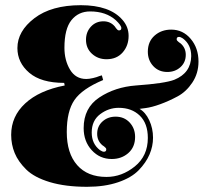

<svg xmlns="http://www.w3.org/2000/svg" viewBox="-20 -709 784 739"><path d="M426 -631Q388 -665 327 -665Q282 -665 255 -631.5Q228 -598 228 -525Q228 -477 249.5 -441Q271 -405 312 -405Q323 -405 338 -408.5Q353 -412 362 -416L372 -419L377 -401Q296 -367 266.5 -324Q237 -281 237 -201Q237 -119 277 -73.5Q317 -28 390 -28Q449 -28 499 -68.5Q549 -109 549 -178Q549 -234 518 -264Q487 -294 437 -294Q398 -294 365.5 -269.5Q333 -245 333 -199Q333 -155 365 -131Q374 -125 380 -125Q389 -125 389 -134Q389 -137 387 -139.5Q385 -142 380.5 -145.5Q376 -149 374 -150Q354 -167 354 -194Q354 -223 374.5 -241.5Q395 -260 425 -260Q458 -260 479 -237.5Q500 -215 500 -182Q500 -143 474 -120Q448 -97 410 -97Q364 -97 333 -131Q302 -165 302 -216Q302 -294 362.5 -334Q423 -374 503 -380Q615 -388 651 -402Q715 -428 716 -493Q716 -537 684 -561Q675 -567 669 -567Q660 -567 660 -558Q660 -555 662 -552.5Q664 -550 668.5 -546.5Q673 -543 675 -542Q695 -525 695 -498Q695 -469 674.5 -450.5Q654 -432 624 -432Q591 -432 570 -454.5Q549 -477 549 -510Q549 -549 575 -572Q601 -595 639 -595Q684 -595 714 -559.5Q744 -524 744 -472Q744 -427 720.5 -391.5Q697 -356 663.5 -338Q630 -320 597 -308Q564 -296 540 -293L517 -290Q540 -277 554.5 -246Q569 -215 569 -179Q569 -146 555.5 -114.5Q542 -83 514 -54Q486 -25 434.5 -7.5Q383 10 315 10Q232 10 172 -8Q112 -26 81 -56.5Q50 -87 36.5 -120Q23 -153 23 -190Q23 -261 77 -311Q131 -361 229 -380L227 -390Q138 -390 92.5 -429Q47 -468 47 -524Q47 -589 112.5 -639Q178 -689 291 -689Q402 -689 451 -633Q475 -606 475 -571Q475 -533 452 -507Q429 -481 390 -481Q357 -481 334 -502Q311 -523 311 -556Q311 -586 330 -606.5Q349 -627 378 -627Q405 -627 422 -607Q423 -605 426.5 -600.5Q430 -596 432.5 -594Q435 -592 438 -592Q447 -592 447 -601Q447 -611 426 -631Z"/></svg>

Font: Elsie Swash Caps Black
Style: Regular
Weight: 900
Designer: Alejandro Inler
Foundry: Alejandro Inler
Version: 1.001